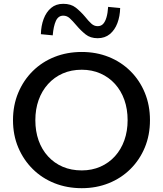

<svg xmlns="http://www.w3.org/2000/svg" viewBox="-20 -972 854 1005"><path d="M408 13Q331 13 265.5 -13Q200 -39 151.5 -87Q103 -135 75.5 -200Q48 -265 48 -343Q48 -421 75.5 -486.5Q103 -552 151.5 -600Q200 -648 265.5 -674Q331 -700 408 -700Q484 -700 549 -674Q614 -648 662.5 -600Q711 -552 738 -486.5Q765 -421 765 -343Q765 -265 738 -200Q711 -135 662.5 -87Q614 -39 549 -13Q484 13 408 13ZM408 -80Q461 -80 505.5 -99.5Q550 -119 582 -154.5Q614 -190 631 -238Q648 -286 648 -343Q648 -401 631 -449Q614 -497 582 -532.5Q550 -568 505.5 -587.5Q461 -607 408 -607Q353 -607 308.5 -587.5Q264 -568 231.5 -532Q199 -496 182 -448Q165 -400 165 -343Q165 -285 182 -237Q199 -189 231.5 -153.5Q264 -118 308.5 -99Q353 -80 408 -80ZM491 -772Q453 -772 428 -792Q403 -812 381 -838Q359 -864 344.5 -877Q330 -890 311 -890Q285 -890 272.5 -862.5Q260 -835 256 -787L194 -793Q195 -837 208.5 -873Q222 -909 247.5 -930.5Q273 -952 311 -952Q351 -952 376 -932.5Q401 -913 424 -886Q444 -861 458.5 -848Q473 -835 491 -835Q509 -835 520 -847Q531 -859 537.5 -881.5Q544 -904 546 -936L609 -930Q608 -887 594.5 -851Q581 -815 555 -793.5Q529 -772 491 -772Z"/></svg>

Font: BioRhyme ExtraBold Medium
Style: Regular
Weight: 500
Version: Version 1.600;gftools[0.9.33]